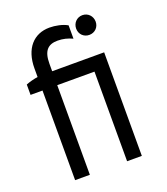

<svg xmlns="http://www.w3.org/2000/svg" viewBox="-133 -813 786 906"><g transform="rotate(-20 260.0 -360.0)"><path d="M386 -621C414 -621 435 -642 435 -670C435 -698 414 -720 386 -720C358 -720 337 -698 337 -670C337 -642 358 -621 386 -621ZM88 0H162V-450H349V0H423V-520H162V-558C162 -623 187 -647 235 -647C262 -647 285 -641 309 -630V-697C285 -711 249 -718 220 -718C140 -718 88 -660 88 -561V-518C68 -515 45 -509 28 -502V-450H88Z"/></g></svg>

Font: Fixel Text Regular
Style: Regular
Weight: 400
Width: 4
Designer: AlfaBravo + MacPaw
Foundry: Kyrylo Tkachov, Marchela Mozhyna, Serhii Makarenko, Maria Weinstein, Zakhar Kryvoshyya
Version: Version 1.211